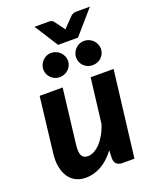

<svg xmlns="http://www.w3.org/2000/svg" viewBox="-163 -983 871 1082"><g transform="rotate(-20 273.0 -442.0)"><path d="M29 0ZM211.5 -515.5 172.5 -188Q167 -141.5 177.2 -122.2Q187.5 -103 214.5 -103Q232.5 -103 251.8 -113.2Q271 -123.5 288.8 -142.5Q306.5 -161.5 321.8 -188.5Q337 -215.5 347 -248.5L379.5 -515.5H517L454.5 0H384.5Q335.5 0 335.5 -46.5L337 -93Q299 -42 254 -17.2Q209 7.5 161.5 7.5Q129 7.5 103 -5.5Q77 -18.5 60 -43.5Q43 -68.5 36 -104.8Q29 -141 35 -188L73.5 -515.5ZM179.5 -891H267Q274.5 -891 281 -888.2Q287.5 -885.5 291 -882L329 -831L338.5 -817.5Q344.5 -825 350.5 -831L400.5 -882Q404.5 -885 412 -888Q419.5 -891 426.5 -891H511.5L389 -750H269.5ZM489 -647Q489 -632 483 -619Q477 -606 467 -596.2Q457 -586.5 443.2 -581Q429.5 -575.5 414 -575.5Q399 -575.5 385.5 -581Q372 -586.5 362 -596.2Q352 -606 346.2 -619Q340.5 -632 340.5 -647Q340.5 -662 346.2 -675.5Q352 -689 362 -699.2Q372 -709.5 385.5 -715.2Q399 -721 414 -721Q429.5 -721 443.2 -715.2Q457 -709.5 467 -699.2Q477 -689 483 -675.5Q489 -662 489 -647ZM291.5 -647Q291.5 -632 285.5 -619Q279.5 -606 269.2 -596.2Q259 -586.5 245.2 -581Q231.5 -575.5 216 -575.5Q201.5 -575.5 188.5 -581Q175.5 -586.5 165.5 -596.2Q155.5 -606 149.5 -619Q143.5 -632 143.5 -647Q143.5 -662 149.5 -675.5Q155.5 -689 165.5 -699.2Q175.5 -709.5 188.5 -715.2Q201.5 -721 216 -721Q231.5 -721 245.2 -715.2Q259 -709.5 269.2 -699.2Q279.5 -689 285.5 -675.5Q291.5 -662 291.5 -647Z"/></g></svg>

Font: Lato Heavy
Style: Italic
Weight: 800
Italic angle: -7°
Designer: Lukasz Dziedzic
Foundry: tyPoland Lukasz Dziedzic
Version: Version 2.007; 2014-02-27